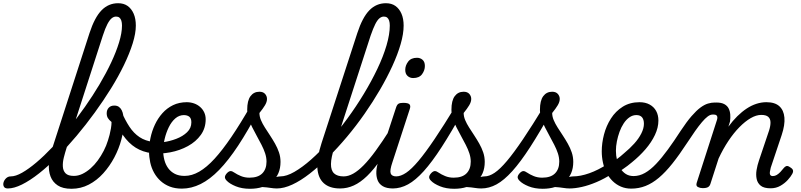

<svg xmlns="http://www.w3.org/2000/svg" viewBox="-208 -1154 4976 1193"><path d="M-159 17Q-178 17 -184 5.5Q-190 -6 -186 -20.5Q-182 -35 -170 -46.5Q-158 -58 -141 -58Q-111 -58 -70.5 -81Q-30 -104 18 -144.5Q66 -185 117.5 -239.5Q169 -294 220.5 -358Q272 -422 320.5 -491Q369 -560 410.5 -630Q452 -700 483 -766Q514 -832 532 -891Q550 -950 550 -995Q550 -1011 562.5 -1019Q575 -1027 592.5 -1027Q610 -1027 623 -1019Q636 -1011 636 -995Q636 -947 616.5 -884.5Q597 -822 562.5 -750.5Q528 -679 481.5 -604Q435 -529 380.5 -454Q326 -379 267.5 -309.5Q209 -240 150 -180.5Q91 -121 34.5 -76.5Q-22 -32 -71.5 -7.5Q-121 17 -159 17ZM236 19Q182 19 150.5 -2Q119 -23 106 -57.5Q93 -92 96 -134.5Q99 -177 113 -221L348 -948Q380 -1046 423 -1090Q466 -1134 526 -1134Q561 -1134 585 -1117Q609 -1100 622.5 -1069Q636 -1038 636 -995Q636 -976 623 -967Q610 -958 592.5 -958Q575 -958 562.5 -967Q550 -976 550 -995Q550 -1013 546 -1025.5Q542 -1038 534 -1044.5Q526 -1051 513 -1051Q499 -1051 486 -1040.5Q473 -1030 459.5 -1004.5Q446 -979 431 -933L205 -233Q196 -205 188.5 -175Q181 -145 182.5 -119Q184 -93 199.5 -77Q215 -61 251 -61Q278 -61 304 -73.5Q330 -86 354.5 -107.5Q379 -129 399.5 -157Q420 -185 436.5 -217Q453 -249 463 -282Q468 -297 473 -316.5Q478 -336 481.5 -357Q485 -378 485 -396Q469 -409 462 -421Q455 -433 455 -450Q455 -471 467.5 -484.5Q480 -498 502 -498Q519 -498 530 -490.5Q541 -483 548 -469.5Q555 -456 558 -437Q561 -418 561 -394Q561 -343 546 -286.5Q531 -230 502.5 -176Q474 -122 434 -77.5Q394 -33 344 -7Q294 19 236 19Z M736 -202Q679 -209 635 -236.5Q591 -264 555.5 -315Q520 -366 488 -442Q480 -461 491.5 -473Q503 -485 519.5 -485Q536 -485 544 -466Q569 -408 596 -367Q623 -326 659 -302Q695 -278 745 -272Q756 -270 761 -258.5Q766 -247 765 -233Q764 -219 756.5 -209.5Q749 -200 736 -202Z M733 -271Q764 -265 805.5 -270.5Q847 -276 887.5 -291.5Q928 -307 954.5 -332.5Q981 -358 981 -394Q981 -418 968.5 -428.5Q956 -439 932 -439Q918 -439 911.5 -451Q905 -463 906.5 -479Q908 -495 919 -507Q930 -519 951 -519Q976 -519 997.5 -511.5Q1019 -504 1035.5 -489.5Q1052 -475 1061 -455.5Q1070 -436 1070 -413Q1070 -358 1040 -316Q1010 -274 960 -246.5Q910 -219 850 -207.5Q790 -196 730 -202Z M922 18Q880 18 847.5 5.5Q815 -7 790.5 -29Q766 -51 749.5 -80.5Q733 -110 725.5 -144.5Q718 -179 718 -214Q718 -254 727 -297Q736 -340 754.5 -379.5Q773 -419 801 -450.5Q829 -482 867 -500.5Q905 -519 954 -519Q963 -519 965 -507Q967 -495 963.5 -479Q960 -463 952.5 -451Q945 -439 936 -439Q905 -439 881 -418Q857 -397 840.5 -363Q824 -329 815 -290.5Q806 -252 806 -218Q806 -188 813.5 -159.5Q821 -131 837 -109Q853 -87 878 -74Q903 -61 939 -61Q984 -61 1030 -87.5Q1076 -114 1125 -167.5Q1174 -221 1230 -303.5Q1286 -386 1351 -499Q1357 -510 1371 -506.5Q1385 -503 1395.5 -492.5Q1406 -482 1400 -470Q1333 -342 1272 -249.5Q1211 -157 1153.5 -98Q1096 -39 1038.5 -10.5Q981 18 922 18Z M1513 17Q1494 17 1472.5 13.5Q1451 10 1426 8.5Q1401 7 1368 13L1394 -14Q1425 -28 1452.5 -37.5Q1480 -47 1501 -52.5Q1522 -58 1535 -58Q1544 -58 1546.5 -46.5Q1549 -35 1545.5 -20.5Q1542 -6 1533.5 5.5Q1525 17 1513 17ZM1345 19Q1295 19 1257 3.5Q1219 -12 1201 -31Q1189 -43 1189.5 -54Q1190 -65 1203 -79Q1215 -91 1225 -91Q1235 -91 1249 -81Q1265 -70 1289 -60Q1313 -50 1342 -50Q1395 -50 1421.5 -76.5Q1448 -103 1448 -150Q1448 -175 1439.5 -201Q1431 -227 1417 -254Q1403 -281 1388 -308.5Q1373 -336 1359 -363.5Q1345 -391 1336.5 -418.5Q1328 -446 1328 -472Q1328 -529 1348.5 -556.5Q1369 -584 1404 -584Q1427 -584 1439 -570.5Q1451 -557 1451 -539Q1451 -521 1438.5 -500Q1426 -479 1404 -452Q1404 -430 1413.5 -407.5Q1423 -385 1438 -361.5Q1453 -338 1469.5 -313Q1486 -288 1501 -261.5Q1516 -235 1525.5 -207Q1535 -179 1535 -148Q1535 -70 1483 -25.5Q1431 19 1345 19Z M1512 17Q1493 17 1487.5 5.5Q1482 -6 1486 -20.5Q1490 -35 1503 -46.5Q1516 -58 1535 -58Q1572 -58 1621 -86Q1670 -114 1725.5 -163Q1781 -212 1838 -277Q1895 -342 1950 -417Q2005 -492 2052.5 -570.5Q2100 -649 2136.5 -725.5Q2173 -802 2193.5 -871.5Q2214 -941 2214 -995Q2214 -1014 2226.5 -1023.5Q2239 -1033 2256.5 -1033Q2274 -1033 2287 -1023.5Q2300 -1014 2300 -995Q2300 -944 2281.5 -880Q2263 -816 2230 -744Q2197 -672 2153 -596.5Q2109 -521 2057 -446.5Q2005 -372 1947.5 -303.5Q1890 -235 1831.5 -177Q1773 -119 1716.5 -75Q1660 -31 1608 -7Q1556 17 1512 17Z M1905 17Q1840 17 1804 -15.5Q1768 -48 1764 -110.5Q1760 -173 1790 -265L2012 -948Q2044 -1046 2087 -1090Q2130 -1134 2190 -1134Q2225 -1134 2249 -1117Q2273 -1100 2286.5 -1069Q2300 -1038 2300 -995Q2300 -976 2287 -967Q2274 -958 2256.5 -958Q2239 -958 2226.5 -967Q2214 -976 2214 -995Q2214 -1013 2210 -1025.5Q2206 -1038 2198 -1044.5Q2190 -1051 2177 -1051Q2163 -1051 2150 -1040.5Q2137 -1030 2124 -1004.5Q2111 -979 2095 -933L1870 -239Q1849 -175 1848.5 -135Q1848 -95 1868 -76.5Q1888 -58 1927 -58Q1941 -58 1947.5 -46.5Q1954 -35 1951.5 -20.5Q1949 -6 1937.5 5.5Q1926 17 1905 17Z M1906 17Q1892 17 1885.5 5.5Q1879 -6 1881.5 -20.5Q1884 -35 1895.5 -46.5Q1907 -58 1928 -58Q1956 -58 1986.5 -75Q2017 -92 2051.5 -127Q2086 -162 2126.5 -217.5Q2167 -273 2216 -350Q2225 -363 2237.5 -361.5Q2250 -360 2257.5 -350.5Q2265 -341 2259 -328Q2206 -233 2160.5 -167Q2115 -101 2073 -60.5Q2031 -20 1990 -1.5Q1949 17 1906 17Z M2234 17Q2194 17 2170.5 3Q2147 -11 2138 -35Q2129 -59 2130.5 -89Q2132 -119 2143 -151L2252 -483Q2258 -503 2267.5 -509Q2277 -515 2297 -515Q2328 -515 2336.5 -505.5Q2345 -496 2338 -476L2230 -145Q2213 -95 2219.5 -76.5Q2226 -58 2255 -58Q2269 -58 2275.5 -46.5Q2282 -35 2280 -20.5Q2278 -6 2266.5 5.5Q2255 17 2234 17ZM2359 -669Q2339 -669 2324.5 -682Q2310 -695 2310 -720Q2310 -747 2328 -771Q2346 -795 2383 -795Q2403 -795 2417.5 -782.5Q2432 -770 2432 -744Q2432 -717 2414.5 -693Q2397 -669 2359 -669Z M2232 17Q2213 17 2207 5.5Q2201 -6 2205 -20.5Q2209 -35 2221.5 -46.5Q2234 -58 2253 -58Q2282 -58 2315.5 -80.5Q2349 -103 2392 -154Q2435 -205 2492 -289.5Q2549 -374 2624 -497Q2632 -510 2646.5 -507.5Q2661 -505 2671 -494.5Q2681 -484 2673 -471Q2597 -334 2536.5 -240.5Q2476 -147 2425 -90.5Q2374 -34 2327.5 -8.5Q2281 17 2232 17Z M2782 17Q2763 17 2741.5 13.5Q2720 10 2695 8.5Q2670 7 2637 13L2663 -14Q2694 -28 2721.5 -37.5Q2749 -47 2770 -52.5Q2791 -58 2804 -58Q2813 -58 2815.5 -46.5Q2818 -35 2814.5 -20.5Q2811 -6 2802.5 5.5Q2794 17 2782 17ZM2614 19Q2564 19 2526 3.5Q2488 -12 2470 -31Q2458 -43 2458.5 -54Q2459 -65 2472 -79Q2484 -91 2494 -91Q2504 -91 2518 -81Q2534 -70 2558 -60Q2582 -50 2611 -50Q2664 -50 2690.5 -76.5Q2717 -103 2717 -150Q2717 -175 2708.5 -201Q2700 -227 2686 -254Q2672 -281 2657 -308.5Q2642 -336 2628 -363.5Q2614 -391 2605.5 -418.5Q2597 -446 2597 -472Q2597 -529 2617.5 -556.5Q2638 -584 2673 -584Q2696 -584 2708 -570.5Q2720 -557 2720 -539Q2720 -521 2707.5 -500Q2695 -479 2673 -452Q2673 -430 2682.5 -407.5Q2692 -385 2707 -361.5Q2722 -338 2738.5 -313Q2755 -288 2770 -261.5Q2785 -235 2794.5 -207Q2804 -179 2804 -148Q2804 -70 2752 -25.5Q2700 19 2614 19Z M2782 17Q2763 17 2757 5.5Q2751 -6 2755 -20.5Q2759 -35 2771.5 -46.5Q2784 -58 2803 -58Q2832 -58 2865.5 -80.5Q2899 -103 2942 -154Q2985 -205 3042 -289.5Q3099 -374 3174 -497Q3182 -510 3196.5 -507.5Q3211 -505 3221 -494.5Q3231 -484 3223 -471Q3147 -334 3086.5 -240.5Q3026 -147 2975 -90.5Q2924 -34 2877.5 -8.5Q2831 17 2782 17Z M3332 17Q3313 17 3291.5 13.5Q3270 10 3245 8.5Q3220 7 3187 13L3213 -14Q3244 -28 3271.5 -37.5Q3299 -47 3320 -52.5Q3341 -58 3354 -58Q3363 -58 3365.5 -46.5Q3368 -35 3364.5 -20.5Q3361 -6 3352.5 5.5Q3344 17 3332 17ZM3164 19Q3114 19 3076 3.5Q3038 -12 3020 -31Q3008 -43 3008.5 -54Q3009 -65 3022 -79Q3034 -91 3044 -91Q3054 -91 3068 -81Q3084 -70 3108 -60Q3132 -50 3161 -50Q3214 -50 3240.5 -76.5Q3267 -103 3267 -150Q3267 -175 3258.5 -201Q3250 -227 3236 -254Q3222 -281 3207 -308.5Q3192 -336 3178 -363.5Q3164 -391 3155.5 -418.5Q3147 -446 3147 -472Q3147 -529 3167.5 -556.5Q3188 -584 3223 -584Q3246 -584 3258 -570.5Q3270 -557 3270 -539Q3270 -521 3257.5 -500Q3245 -479 3223 -452Q3223 -430 3232.5 -407.5Q3242 -385 3257 -361.5Q3272 -338 3288.5 -313Q3305 -288 3320 -261.5Q3335 -235 3344.5 -207Q3354 -179 3354 -148Q3354 -70 3302 -25.5Q3250 19 3164 19Z M3331 17Q3312 17 3306 5.5Q3300 -6 3304.5 -20.5Q3309 -35 3321.5 -46.5Q3334 -58 3353 -58Q3398 -58 3453.5 -77.5Q3509 -97 3569 -136Q3580 -143 3590 -138Q3600 -133 3606 -121Q3612 -109 3611 -96.5Q3610 -84 3600 -77Q3547 -43 3498.5 -22.5Q3450 -2 3407.5 7.5Q3365 17 3331 17Z M3568 -128Q3596 -144 3622 -163Q3648 -182 3671 -203Q3705 -231 3733 -262Q3761 -293 3777 -325Q3793 -357 3793 -385Q3793 -411 3781.5 -425Q3770 -439 3746 -439Q3732 -439 3725.5 -451Q3719 -463 3720.5 -479Q3722 -495 3733 -507Q3744 -519 3765 -519Q3802 -519 3828.5 -504.5Q3855 -490 3869 -464.5Q3883 -439 3883 -405Q3883 -361 3861.5 -315.5Q3840 -270 3803 -227Q3766 -184 3719 -146Q3692 -123 3661.5 -102.5Q3631 -82 3599 -64Z M3714 18Q3679 18 3650 5.5Q3621 -7 3598.5 -29Q3576 -51 3561 -80Q3546 -109 3538.5 -143.5Q3531 -178 3531 -214Q3531 -265 3545 -318.5Q3559 -372 3588 -417.5Q3617 -463 3661.5 -491Q3706 -519 3766 -519Q3777 -519 3781.5 -507Q3786 -495 3783 -479Q3780 -463 3770.5 -451Q3761 -439 3746 -439Q3723 -439 3703 -425Q3683 -411 3667.5 -387.5Q3652 -364 3641.5 -335Q3631 -306 3625 -275.5Q3619 -245 3619 -217Q3619 -187 3626 -159Q3633 -131 3646.5 -108.5Q3660 -86 3680.5 -73Q3701 -60 3729 -60Q3765 -60 3799.5 -79.5Q3834 -99 3869 -136Q3904 -173 3942 -225Q3980 -277 4022 -342Q4059 -398 4089 -432.5Q4119 -467 4144 -485.5Q4169 -504 4191 -510.5Q4213 -517 4234 -517Q4247 -517 4252 -505.5Q4257 -494 4254.5 -479.5Q4252 -465 4243 -453.5Q4234 -442 4218 -442Q4205 -442 4189 -430Q4173 -418 4153.5 -395Q4134 -372 4111 -339.5Q4088 -307 4062 -267Q4013 -192 3970 -138Q3927 -84 3886 -49.5Q3845 -15 3803 1.5Q3761 18 3714 18Z M4158 15Q4142 15 4128.5 8Q4115 1 4121 -18L4246 -406Q4252 -423 4247.5 -432.5Q4243 -442 4228 -442Q4214 -442 4208.5 -453.5Q4203 -465 4205 -479.5Q4207 -494 4216.5 -505.5Q4226 -517 4243 -517Q4274 -517 4292.5 -507Q4311 -497 4319.5 -480Q4328 -463 4329.5 -442Q4331 -421 4328 -399L4318 -367Q4345 -404 4373.5 -432Q4402 -460 4431.5 -479.5Q4461 -499 4492 -509Q4523 -519 4554 -519Q4607 -519 4634.5 -494Q4662 -469 4666 -423.5Q4670 -378 4649 -315L4581 -112Q4577 -97 4575.5 -85Q4574 -73 4578.5 -66.5Q4583 -60 4594 -60Q4607 -60 4618.5 -67Q4630 -74 4641 -85.5Q4652 -97 4662 -110Q4669 -119 4678 -122Q4687 -125 4701 -115Q4718 -105 4719.5 -94.5Q4721 -84 4715 -74Q4706 -57 4687 -36Q4668 -15 4641 0.5Q4614 16 4580 16Q4539 16 4519 0Q4499 -16 4493.5 -42Q4488 -68 4493 -98Q4498 -128 4508 -157L4571 -344Q4580 -373 4579.5 -394.5Q4579 -416 4565.5 -428Q4552 -440 4522 -440Q4491 -440 4456.5 -420Q4422 -400 4386.5 -364Q4351 -328 4318 -278.5Q4285 -229 4257 -169L4206 -11Q4202 2 4191.5 8.5Q4181 15 4158 15Z"/></svg>

Font: Playwrite CU
Style: Regular
Weight: 400
Designer: Veronika Burian, José Scaglione
Foundry: TypeTogether
Version: Version 1.002